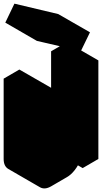

<svg xmlns="http://www.w3.org/2000/svg" viewBox="-63 -981 603 1052"><path d="M130 -450 217 -500V-60L390 -160V-600L476 -650V-110L390 -60V-160Q390 -134 378 -104Q366 -74 346 -48.5Q326 -23 303 -10L217 40Q182 60 156 45Q130 30 130 -10ZM189 -861 430 -804 380 -701 139 -757ZM390 -160V-60L217 -160V-260ZM476 -650 390 -600 217 -700 303 -750ZM390 -600V-160L217 -260V-700ZM430 -804 189 -861 16 -961 256 -904ZM217 -500 130 -450 -43 -550 43 -600ZM390 -160 217 -60 43 -160 217 -260ZM189 -861 139 -757 -34 -857 16 -961ZM130 -450V-10Q130 30 156 45L-17 -55Q-43 -70 -43 -110V-550Z"/></svg>

Font: Nabla Normal
Style: Regular
Weight: 400
Designer: Arthur Reinders Folmer
Version: Version 1.000